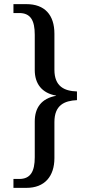

<svg xmlns="http://www.w3.org/2000/svg" viewBox="-20 -780 436 928"><path d="M45 128H108C196 128 243 72 243 -16V-190C243 -272 291 -293 352 -296V-338C291 -340 243 -362 243 -443V-617C243 -708 196 -760 108 -760H45V-717H73C128 -717 148 -681 148 -612V-441C148 -376 182 -330 251 -318V-317C180 -304 148 -259 148 -193V-20C148 48 128 85 73 85H45Z"/></svg>

Font: Noto Serif Lao SemiCondensed
Style: Regular
Weight: 400
Width: 4
Designer: Monotype Design Team
Foundry: Monotype Imaging Inc.
Version: Version 2.003